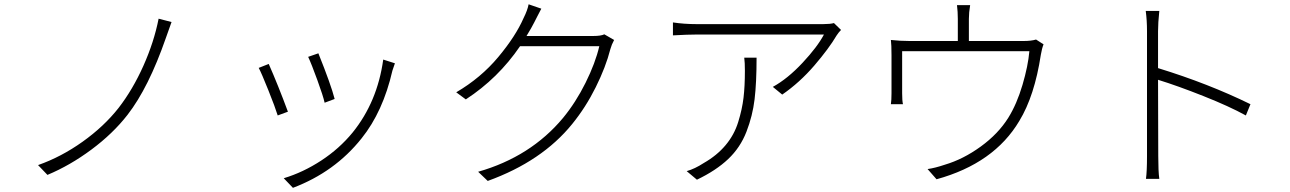

<svg xmlns="http://www.w3.org/2000/svg" viewBox="-20 -815 6040 899"><path d="M722.7 -727.5 783.2 -711.9Q769.5 -672.9 756.8 -637.7Q675.8 -404.3 577.1 -277.3Q508.8 -189.5 408.2 -114.7Q307.6 -40 202.1 3.9L158.2 -42Q266.6 -80.1 366.7 -151.4Q466.8 -222.7 535.2 -309.6Q601.6 -395.5 651.4 -506.8Q701.2 -618.2 722.7 -727.5Z M1422.9 -548.8 1470.7 -565.4Q1530.3 -417 1546.9 -351.6L1500 -334Q1493.2 -365.2 1465.8 -440.4Q1438.5 -515.6 1422.9 -548.8ZM1774.4 -536.1 1829.1 -518.6Q1826.2 -511.7 1817.4 -484.4Q1773.4 -292 1672.9 -167Q1547.9 -9.8 1351.6 64.5L1308.6 19.5Q1399.4 -7.8 1484.4 -63.5Q1569.3 -119.1 1630.9 -194.3Q1747.1 -337.9 1774.4 -536.1ZM1191.4 -497.1 1238.3 -515.6Q1282.2 -416 1328.1 -292L1280.3 -274.4Q1268.6 -312.5 1236.3 -393.1Q1204.1 -473.6 1191.4 -497.1Z M2809.6 -654.3 2855.5 -627.9Q2843.8 -606.4 2837.9 -585Q2816.4 -501 2769.5 -406.7Q2722.7 -312.5 2659.2 -234.4Q2517.6 -59.6 2263.7 32.2L2218.8 -10.7Q2464.8 -81.1 2616.2 -262.7Q2675.8 -335 2721.7 -427.2Q2767.6 -519.5 2786.1 -598.6H2415Q2312.5 -448.2 2161.1 -349.6L2116.2 -382.8Q2231.4 -450.2 2313 -547.9Q2394.5 -645.5 2431.6 -730.5Q2450.2 -767.6 2455.1 -794.9L2514.6 -774.4Q2507.8 -762.7 2495.6 -737.8Q2483.4 -712.9 2481.4 -710Q2469.7 -686.5 2445.3 -646.5H2757.8Q2793.9 -646.5 2809.6 -654.3Z M3464.8 -544.9H3522.5Q3522.5 -427.7 3513.2 -350.1Q3503.9 -272.5 3475.1 -198.2Q3446.3 -124 3389.6 -70.3Q3333 -16.6 3243.2 26.4L3195.3 -13.7Q3233.4 -24.4 3275.4 -51.8Q3336.9 -86.9 3377.4 -135.3Q3418 -183.6 3436.5 -243.7Q3455.1 -303.7 3461.4 -357.4Q3467.8 -411.1 3467.8 -483.4Q3467.8 -522.5 3464.8 -544.9ZM3884.8 -707 3918 -674.8Q3907.2 -664.1 3897.5 -649.4Q3861.3 -587.9 3793 -508.3Q3724.6 -428.7 3642.6 -372.1L3598.6 -408.2Q3668 -446.3 3737.8 -521Q3807.6 -595.7 3837.9 -653.3H3240.2Q3201.2 -653.3 3130.9 -649.4V-710Q3183.6 -702.1 3240.2 -702.1H3835Q3867.2 -702.1 3884.8 -707Z M4831.1 -629.9 4866.2 -607.4Q4858.4 -587.9 4853.5 -558.6Q4824.2 -366.2 4752.9 -249Q4634.8 -49.8 4365.2 24.4L4323.2 -23.4Q4358.4 -28.3 4404.3 -43.9Q4490.2 -69.3 4572.3 -128.9Q4654.3 -188.5 4701.2 -263.7Q4741.2 -328.1 4767.6 -417.5Q4793.9 -506.8 4799.8 -575.2H4204.1V-377.9Q4204.1 -342.8 4208 -327.1H4151.4Q4154.3 -345.7 4154.3 -378.9V-555.7Q4154.3 -606.4 4151.4 -627.9Q4195.3 -623 4239.3 -623H4464.8V-726.6Q4464.8 -759.8 4460.9 -791H4522.5Q4516.6 -755.9 4516.6 -726.6V-623H4771.5Q4808.6 -623 4831.1 -629.9Z M5835 -327.1 5813.5 -274.4Q5735.4 -317.4 5614.7 -365.2Q5494.1 -413.1 5402.3 -441.4L5403.3 -84Q5403.3 -12.7 5408.2 22.5H5345.7Q5350.6 -11.7 5350.6 -84V-668.9Q5350.6 -719.7 5344.7 -763.7H5408.2Q5402.3 -707 5402.3 -668.9V-496.1Q5637.7 -423.8 5835 -327.1Z"/></svg>

Font: GenEi Gothic M Light
Style: Regular
Weight: 300
Designer: o_tamon (Modified); [Source Han Sans]
Ryoko NISHIZUKA  (kana & ideographs); Paul D. Hunt (Latin, Greek & Cyrillic); Wenl
Version: Version 1.1a;Original Version 1.004